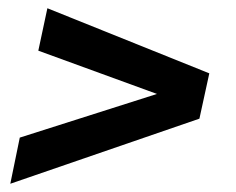

<svg xmlns="http://www.w3.org/2000/svg" viewBox="-20 -536 572 466"><path d="M5 -90 28 -202 361 -308 73 -413 95 -516 488 -358 464 -248Z"/></svg>

Font: Radio Canada Big Medium
Style: Italic
Weight: 500
Italic angle: -12°
Designer: Étienne Aubert Bonn
Foundry: Coppers and Brasses
Version: Version 1.001